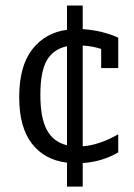

<svg xmlns="http://www.w3.org/2000/svg" viewBox="-20 -588 484 694"><path d="M222.2 86.4V0Q140.7 -9.9 95.1 -69.1Q49.4 -128.4 49.4 -237Q49.4 -349.4 96.9 -409.9Q144.4 -470.4 222.2 -480.2V-567.9H279V-482.7Q316 -480.2 348.1 -472.2Q380.2 -464.2 407.4 -451.9V-342H345.7V-411.1Q330.9 -416 314.2 -419.1Q297.5 -422.2 279 -423.5V-59.3Q337 -63 407.4 -102.5V-37Q346.9 -2.5 279 1.2V86.4ZM222.2 -421Q171.6 -409.9 148.8 -369.1Q125.9 -328.4 125.9 -245.7Q125.9 -160.5 150 -117.3Q174.1 -74.1 222.2 -63Z"/></svg>

Font: Slabo 27px
Style: Regular
Weight: 400
Version: Version 1.02 Build 003a